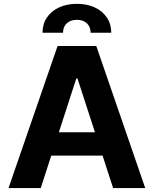

<svg xmlns="http://www.w3.org/2000/svg" viewBox="-20 -963 787 983"><path d="M188.5 0H23.6L274.8 -727.5H472.9L723.6 0H559.2L376.6 -561.3H370.7ZM178.7 -285.9H567.8V-166.2H178.7ZM197.7 -795.3Q197.7 -839.6 219.9 -872.8Q242.1 -906.1 281.7 -924.7Q321.4 -943.4 373.6 -943.4Q426.1 -943.4 465.6 -924.7Q505.2 -906.1 527.4 -872.8Q549.6 -839.6 549.6 -795.3H443.9Q443.9 -825.6 424.9 -843.6Q405.9 -861.5 373.6 -861.5Q340.8 -861.5 321.8 -843.6Q302.7 -825.6 302.7 -795.3Z"/></svg>

Font: Inter V
Style: 
Weight: 400
Designer: Rasmus Andersson
Foundry: rsms
Version: Version 4.000;git-a3f224843